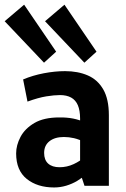

<svg xmlns="http://www.w3.org/2000/svg" viewBox="-32 -807 547 834"><path d="M203.1 7.3Q130.4 7.3 84.2 -29.8Q38.1 -66.9 38.1 -140.6Q38.1 -176.3 57.1 -212.4Q76.2 -248.5 117.4 -272.7Q158.7 -296.9 225.6 -296.9Q258.3 -297.4 285.6 -292Q313 -286.6 341.3 -273.9L315.9 -239.7V-291.5Q315.9 -327.1 306.2 -349.9Q296.4 -372.6 276.9 -383.3Q257.3 -394 228.5 -394Q203.6 -394 168.9 -388.4Q134.3 -382.8 87.4 -365.7L68.4 -461.9Q109.9 -479.5 158.4 -488.8Q207 -498 250.5 -498Q306.2 -498 349.1 -479.5Q392.1 -460.9 416.5 -418.7Q440.9 -376.5 440.9 -306.2V0H335L314.9 -60.5L338.9 -47.9Q324.7 -34.2 303.2 -21.2Q281.7 -8.3 255.9 -0.5Q230 7.3 203.1 7.3ZM226.6 -80.6Q258.8 -80.6 288.1 -94.2Q317.4 -107.9 334.5 -125L315.9 -70.8V-236.8L340.3 -187.5Q311.5 -201.7 289.6 -206.8Q267.6 -211.9 245.6 -211.9Q206.1 -211.9 182.9 -193.6Q159.7 -175.3 159.7 -142.6Q159.7 -112.3 177.2 -96.4Q194.8 -80.6 226.6 -80.6ZM334.5 -534.7 163.6 -714.8 248 -786.6 387.2 -582.5ZM159.2 -534.7 -11.7 -714.8 72.8 -786.6 211.9 -582.5Z"/></svg>

Font: Anaheim
Style: Bold
Weight: 700
Version: Version 2.001